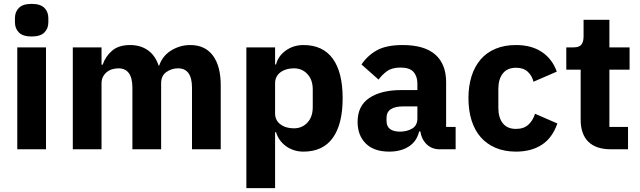

<svg xmlns="http://www.w3.org/2000/svg" viewBox="-20 -769 3297 989"><path d="M143 -581Q98 -581 77.5 -601.5Q57 -622 57 -654V-676Q57 -708 77.5 -728.5Q98 -749 143 -749Q188 -749 208.5 -728.5Q229 -708 229 -676V-654Q229 -622 208.5 -601.5Q188 -581 143 -581ZM69 -525H217V0H69Z M355 0V-525H503V-436H509Q523 -478 557 -507.5Q591 -537 650 -537Q704 -537 742 -510Q780 -483 797 -431H800Q807 -453 821.5 -472.5Q836 -492 857 -506Q878 -520 904 -528.5Q930 -537 960 -537Q1036 -537 1076.5 -483Q1117 -429 1117 -329V0H969V-317Q969 -417 897 -417Q864 -417 837 -398Q810 -379 810 -340V0H662V-317Q662 -417 590 -417Q574 -417 558.5 -412.5Q543 -408 530.5 -398Q518 -388 510.5 -373.5Q503 -359 503 -340V0Z M1249 -525H1397V-437H1402Q1413 -481 1452.5 -509Q1492 -537 1543 -537Q1643 -537 1694 -467Q1745 -397 1745 -263Q1745 -129 1694 -58.5Q1643 12 1543 12Q1517 12 1494 4.5Q1471 -3 1452.5 -16.5Q1434 -30 1421 -48.5Q1408 -67 1402 -88H1397V200H1249ZM1494 -108Q1536 -108 1563.5 -137.5Q1591 -167 1591 -217V-308Q1591 -358 1563.5 -387.5Q1536 -417 1494 -417Q1452 -417 1424.5 -396.5Q1397 -376 1397 -340V-185Q1397 -149 1424.5 -128.5Q1452 -108 1494 -108Z M2245 0Q2205 0 2178.5 -25Q2152 -50 2145 -92H2139Q2127 -41 2086 -14.5Q2045 12 1985 12Q1906 12 1864 -30Q1822 -72 1822 -141Q1822 -224 1882.5 -264.5Q1943 -305 2047 -305H2130V-338Q2130 -376 2110 -398.5Q2090 -421 2043 -421Q1999 -421 1973 -402Q1947 -383 1930 -359L1842 -437Q1874 -484 1922.5 -510.5Q1971 -537 2054 -537Q2166 -537 2222 -488Q2278 -439 2278 -345V-115H2327V0ZM2040 -91Q2077 -91 2103.5 -107Q2130 -123 2130 -159V-221H2058Q1971 -221 1971 -162V-147Q1971 -118 1989 -104.5Q2007 -91 2040 -91Z M2638 12Q2579 12 2533 -7.5Q2487 -27 2456 -62.5Q2425 -98 2409 -149Q2393 -200 2393 -263Q2393 -326 2409 -376.5Q2425 -427 2456 -463Q2487 -499 2533 -518Q2579 -537 2638 -537Q2718 -537 2771.5 -501Q2825 -465 2848 -400L2728 -348Q2721 -378 2699 -399Q2677 -420 2638 -420Q2593 -420 2570 -390.5Q2547 -361 2547 -311V-213Q2547 -163 2570 -134Q2593 -105 2638 -105Q2678 -105 2701.5 -126.5Q2725 -148 2736 -183L2851 -133Q2825 -58 2770.5 -23Q2716 12 2638 12Z M3127 0Q3050 0 3010.5 -39Q2971 -78 2971 -153V-410H2897V-525H2934Q2964 -525 2975 -539.5Q2986 -554 2986 -581V-667H3119V-525H3223V-410H3119V-115H3215V0Z"/></svg>

Font: IBM Plex Thai
Style: Bold
Weight: 700
Designer: Mike Abbink, Paul van der Laan, Pieter van Rosmalen, Ben Mitchell, Mark Frömberg
Foundry: Bold Monday
Version: Version 1.0